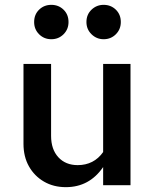

<svg xmlns="http://www.w3.org/2000/svg" viewBox="-20 -765 640 793"><path d="M252 8Q201 8 161.5 -15Q122 -38 99.5 -78Q77 -118 77 -171V-501H191V-204Q191 -148 221 -115.5Q251 -83 301 -83Q334 -83 360.5 -96.5Q387 -110 406 -137V-501H519V0H406V-75Q349 8 252 8ZM192 -603Q162 -603 141.5 -623.5Q121 -644 121 -674Q121 -705 141.5 -725Q162 -745 192 -745Q222 -745 242.5 -725Q263 -705 263 -674Q263 -644 242.5 -623.5Q222 -603 192 -603ZM408 -603Q379 -603 358 -623.5Q337 -644 337 -674Q337 -705 358 -725Q379 -745 408 -745Q438 -745 458.5 -725Q479 -705 479 -674Q479 -644 458.5 -623.5Q438 -603 408 -603Z"/></svg>

Font: Red Hat Mono SemiBold
Style: Regular
Weight: 600
Monospace: yes
Designer: Pentagram, MCKL
Foundry: Pentagram, MCKL
Version: Version 1.023